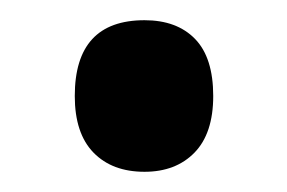

<svg xmlns="http://www.w3.org/2000/svg" viewBox="-20 -160 284 190"><path d="M54 -65Q54 -140 123 -140Q155 -140 173 -121.5Q191 -103 191 -65Q191 -28 172.5 -9Q154 10 123 10Q91 10 72.5 -9Q54 -28 54 -65Z"/></svg>

Font: Noto Sans Ethiopic ExtraCondensed SemiBold
Style: Regular
Weight: 600
Width: 2
Designer: Monotype Design Team
Foundry: Monotype Imaging Inc.
Version: Version 2.102; ttfautohint (v1.8.4.7-5d5b)